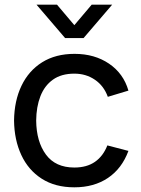

<svg xmlns="http://www.w3.org/2000/svg" viewBox="-20 -785 601 820"><path d="M136 -765H223.5L297.5 -677.5L371.5 -765H459L337 -622.5H258ZM297.5 15Q215.5 15 158.2 -21.8Q101 -58.5 71 -123Q41 -187.5 40 -270Q41 -354.5 71.8 -418.8Q102.5 -483 160 -519Q217.5 -555 298.5 -555Q384 -555 445.8 -513Q507.5 -471 528.5 -398L440.5 -371.5Q423.5 -418.5 385.2 -444.5Q347 -470.5 297.5 -470.5Q242 -470.5 206 -444.8Q170 -419 152.5 -373.8Q135 -328.5 134.5 -270Q135.5 -180 176.2 -124.8Q217 -69.5 297.5 -69.5Q350.5 -69.5 385.5 -93.8Q420.5 -118 438.5 -164L528.5 -140.5Q500.5 -65 441 -25Q381.5 15 297.5 15Z"/></svg>

Font: Cns Manrope Med
Style: Regular
Weight: 500
Designer: Mikhail Sharanda
Foundry: Mikhail Sharanda
Version: Version 4.504